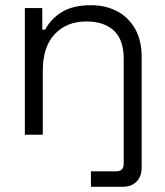

<svg xmlns="http://www.w3.org/2000/svg" viewBox="-20 -518 634 738"><path d="M142.5 -487V-404H153.5Q175 -445.2 217.6 -471.6Q260.2 -498 330.8 -498Q384.8 -498 428.6 -475.6Q472.5 -453.2 498.5 -408.5Q524.5 -363.8 524.5 -299.5V0H455.5V-292Q455.5 -365 417.9 -400.2Q380.2 -435.5 312 -435.5Q236 -435.5 190.2 -386.6Q144.5 -337.8 144.5 -246.5V0H75.5V-487ZM524.5 126.5Q524.5 160.2 504.8 180.1Q485 200 452 200H329.5V140.5H427.5Q455.5 140.5 455.5 110.5V0H524.5Z"/></svg>

Font: Space Grotesk Variable
Style: Regular
Weight: 400
Designer: Florian Karsten (Space Grotesk), Colophon Foundry (Space Mono)
Foundry: Florian Karsten
Version: Version 1.106